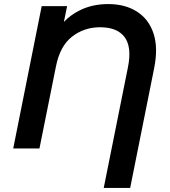

<svg xmlns="http://www.w3.org/2000/svg" viewBox="-20 -730 835 944"><path d="M512 -710Q596 -710 654 -672.5Q712 -635 735 -565Q758 -495 738 -395L620 194H490L609 -399Q629 -498 593 -547Q557 -596 472 -596Q394 -596 334.5 -550Q275 -504 255 -403L174 0H45L185 -700H310L294 -622Q326 -656 368 -677Q431 -710 512 -710Z"/></svg>

Font: Montserrat Thin SemiBold
Style: Italic
Weight: 600
Italic angle: -11.3°
Version: Version 9.000